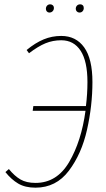

<svg xmlns="http://www.w3.org/2000/svg" viewBox="-20 -857 489 887"><path d="M407 -478Q407 -369 382 -257.5Q357 -146 298 -68Q239 10 144 10Q96 10 64 -9Q32 -28 5 -62L21 -76Q47 -44 74.5 -28Q102 -12 144 -12Q243 -12 299.5 -108.5Q356 -205 375 -345H131L134 -367H377Q384 -423 384 -478Q384 -574 352.5 -622.5Q321 -671 263 -671Q224 -671 190 -657Q156 -643 114 -611L103 -626Q143 -659 181.5 -675Q220 -691 263 -691Q331 -691 369 -638Q407 -585 407 -478ZM192 -816Q192 -825 197.5 -831Q203 -837 212 -837Q219 -837 224 -832.5Q229 -828 229 -820Q229 -811 223 -805Q217 -799 208 -799Q201 -799 196.5 -804Q192 -809 192 -816ZM330 -816Q330 -825 335.5 -831Q341 -837 351 -837Q358 -837 362.5 -832.5Q367 -828 367 -820Q367 -811 361.5 -805Q356 -799 347 -799Q340 -799 335 -804Q330 -809 330 -816Z"/></svg>

Font: Fira Sans Extra Condensed Thin
Style: Italic
Weight: 250
Width: 3
Italic angle: -8°
Designer: Carrois Corporate & Edenspiekermann AG
Foundry: Carrois Corporate GbR & Edenspiekermann AG
Version: Version 4.203